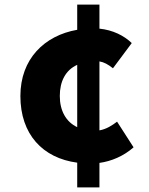

<svg xmlns="http://www.w3.org/2000/svg" viewBox="-20 -770 649 838"><path d="M317 48H414V-59C465 -66 519 -88 563 -127L491 -239C470 -223 444 -206 414 -201V-502C433 -499 452 -489 473 -472L555 -582C521 -615 472 -639 414 -645V-750H317V-640C174 -615 69 -513 69 -351C69 -184 166 -80 317 -60ZM241 -351C241 -415 266 -464 317 -487V-215C268 -238 241 -287 241 -351Z"/></svg>

Font: Noto Sans JP Black
Style: Regular
Weight: 900
Designer: Ryoko NISHIZUKA 西塚涼子 (kana, bopomofo & ideographs); Paul D. Hunt (Latin, Greek & Cyrillic); Sandoll Communications 산돌커뮤니
Foundry: Adobe
Version: Version 2.002;hotconv 1.0.116;makeotfexe 2.5.65601